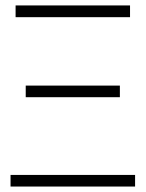

<svg xmlns="http://www.w3.org/2000/svg" viewBox="-20 -683 533 703"><path d="M74.2 -369.6H418.9V-327.1H74.2ZM37.1 -663.1H456.1V-620.1H37.1ZM474.6 -42.5V0H18.6V-42.5Z"/></svg>

Font: Bpm'online Open Sans Light
Style: Regular
Weight: 300
Foundry: Ascender Corporation
Version: Version 1.10